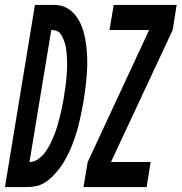

<svg xmlns="http://www.w3.org/2000/svg" viewBox="-62 -755 733 775"><path d="M275 0 292 -101 540 -634H380L397 -735H651L635 -634L386 -101H546L530 0ZM-42 0 79 -735H162Q191 -734 213.5 -719.5Q236 -705 251 -681.5Q266 -658 274 -631Q282 -604 285.5 -577Q289 -550 290 -521Q291 -492 289 -463Q287 -434 283.5 -405Q280 -376 275 -346Q272 -329 268.5 -311Q265 -293 261 -275Q257 -257 252.5 -239.5Q248 -222 242 -205Q236 -188 229.5 -170.5Q223 -153 214.5 -136Q206 -119 196.5 -102.5Q187 -86 175 -71Q163 -56 149.5 -42.5Q136 -29 119.5 -18.5Q103 -8 85 -4Q67 0 50 0ZM57 -101Q76 -101 93 -113.5Q110 -126 121.5 -142Q133 -158 142 -176.5Q151 -195 158 -213Q165 -231 170.5 -250Q176 -269 180.5 -287.5Q185 -306 189 -325Q193 -344 196 -363Q197 -374 199 -385Q201 -396 202.5 -407Q204 -418 205 -429Q206 -440 207 -451Q208 -462 208.5 -473Q209 -484 209 -495Q209 -506 208.5 -517Q208 -528 207 -538.5Q206 -549 204.5 -559.5Q203 -570 200 -580Q197 -590 193 -599.5Q189 -609 183 -617.5Q177 -626 167.5 -630Q158 -634 147 -634H145Z"/></svg>

Font: Iosevka SS04 Extended Oblique
Style: Bold
Weight: 700
Width: 7
Italic angle: -9°
Monospace: yes
Designer: Belleve Invis
Foundry: Belleve Invis
Version: Version 19.0.0; ttfautohint (v1.8.4)